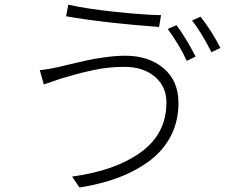

<svg xmlns="http://www.w3.org/2000/svg" viewBox="-20 -790 1040 841"><path d="M714.8 -663.1 752.9 -679.7Q793 -627 836.9 -542L797.9 -523.4Q768.6 -588.9 714.8 -663.1ZM821.3 -700.2 858.4 -716.8Q907.2 -655.3 945.3 -580.1L906.2 -561.5Q861.3 -649.4 821.3 -700.2ZM709 -340.8Q709 -411.1 658.2 -454.1Q607.4 -497.1 525.4 -497.1Q492.2 -497.1 460 -494.1Q427.7 -491.2 394 -483.9Q360.4 -476.6 341.8 -472.2Q323.2 -467.8 288.1 -457.5Q252.9 -447.3 248 -446.3Q246.1 -445.3 171.9 -419.9L154.3 -482.4Q190.4 -486.3 235.4 -496.1Q242.2 -498 291.5 -509.8Q340.8 -521.5 368.2 -527.3Q395.5 -533.2 442.9 -539.6Q490.2 -545.9 529.3 -545.9Q630.9 -545.9 696.3 -491.2Q761.7 -436.5 761.7 -338.9Q761.7 -259.8 729 -195.8Q696.3 -131.8 636.7 -86.9Q577.1 -42 500 -12.7Q422.9 16.6 328.1 31.2L295.9 -16.6Q484.4 -42 596.7 -123Q709 -204.1 709 -340.8ZM269.5 -718.8 279.3 -769.5Q354.5 -752 482.9 -738.3Q611.3 -724.6 685.5 -723.6L676.8 -671.9Q435.5 -689.5 269.5 -718.8Z"/></svg>

Font: GenEi Gothic M Light
Style: Regular
Weight: 300
Designer: o_tamon (Modified); [Source Han Sans]
Ryoko NISHIZUKA  (kana & ideographs); Paul D. Hunt (Latin, Greek & Cyrillic); Wenl
Version: Version 1.1a;Original Version 1.004